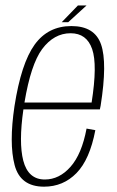

<svg xmlns="http://www.w3.org/2000/svg" viewBox="-20 -698 441 722"><path d="M145.5 4Q56.5 4 35 -77.2Q13.5 -158.5 34.5 -299Q59.5 -459.5 110 -529.8Q160.5 -600 248.5 -600Q336 -600 360 -531Q384 -462 358.5 -301Q357 -292 355.5 -286.5H68Q50 -161.5 67.5 -94Q86 -23 148.5 -23Q203 -23 245.2 -70.8Q287.5 -118.5 305.5 -214.5L338.5 -208.5Q317.5 -98 267.5 -47Q217.5 4 145.5 4ZM72 -312.5H324.5Q347 -455 326.5 -513.5Q306 -573 245.5 -573Q183 -573 138.5 -513.5Q96 -456 72 -312.5ZM212 -614.5 273 -677.5H305.5L236.5 -614.5Z"/></svg>

Font: Anybody ExtraLight
Style: Italic
Weight: 200
Italic angle: -10°
Designer: Tyler Finck
Foundry: Etcetera Type Company
Version: Version 1.010; ttfautohint (v1.8.3) -l 8 -r 50 -G 200 -x 14 